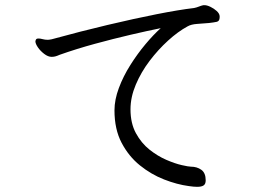

<svg xmlns="http://www.w3.org/2000/svg" viewBox="-20 -709 1040 743"><path d="M830 -642Q830 -627 818.5 -624.5Q807 -622 789 -620Q767 -618 743.5 -616.5Q720 -615 706 -607Q669 -587 630.5 -552Q592 -517 559 -473.5Q526 -430 505.5 -381.5Q485 -333 485 -286Q485 -232 506 -193.5Q527 -155 558.5 -130Q590 -105 623.5 -90.5Q657 -76 683.5 -70Q710 -64 719 -64Q742 -64 759 -52Q776 -40 776 -11Q776 3 768 8.5Q760 14 743 14Q730 14 710 11Q665 5 615 -14.5Q565 -34 521.5 -69Q478 -104 450.5 -156.5Q423 -209 423 -282Q423 -323 440 -368.5Q457 -414 484.5 -457.5Q512 -501 543 -538Q574 -575 602 -600Q552 -590 485.5 -574.5Q419 -559 347.5 -539.5Q276 -520 211 -497Q202 -493 195 -491Q188 -489 180 -489Q166 -489 151 -500.5Q136 -512 126.5 -526Q117 -540 117 -549Q117 -551 119 -555.5Q121 -560 129 -560Q136 -560 145 -557.5Q154 -555 165 -555Q170 -555 180 -557Q293 -588 396.5 -612.5Q500 -637 586 -654Q672 -671 731 -678Q741 -680 749.5 -683.5Q758 -687 767 -689H771Q781 -689 794.5 -682.5Q808 -676 818.5 -666.5Q829 -657 830 -647Z"/></svg>

Font: Klee One SemiBold
Style: Regular
Weight: 600
Designer: Fontworks Inc.
Foundry: Fontworks Inc.
Version: Version 1.00;January 12, 2022;FontCreator 13.0.0.2683 64-bit